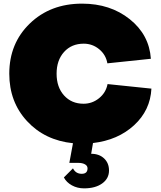

<svg xmlns="http://www.w3.org/2000/svg" viewBox="-20 -765 882 1055"><path d="M411 130H361L381 22Q226 6 128.5 -99.5Q31 -205 31 -360Q31 -527 144 -636Q257 -745 431 -745Q586 -745 693 -659.5Q800 -574 809 -442L570 -417Q562 -464 525 -494.5Q488 -525 440 -525Q373 -525 332 -479.5Q291 -434 291 -360Q291 -286 332 -240.5Q373 -195 439 -195Q487 -195 524.5 -225.5Q562 -256 571 -303L812 -278Q806 -159 717 -77Q628 5 491 21L481 80Q525 80 552 105.5Q579 131 579 172Q579 216 541.5 243Q504 270 442 270Q405 270 375 253.5Q345 237 331 210L381 160Q396 190 429 190Q461 190 461 160Q461 146 447 138Q433 130 411 130Z"/></svg>

Font: Metropolitano Black
Style: Regular
Weight: 900
Designer: Fonts by Alex Slobzheninov & Chris M. Simpson / Changes by Cristiano Sobral
Foundry: Fonts by Alex Slobzheninov & Chris M. Simpson / Changes by Cristiano Sobral
Version: Version 1.00;August 30, 2020;FontCreator 13.0.0.2681 64-bit